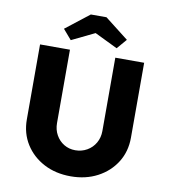

<svg xmlns="http://www.w3.org/2000/svg" viewBox="-97 -1000 960 1088"><g transform="rotate(10 382.5 -455.5)"><path d="M383 6Q296 6 228.5 -29.5Q161 -65 122 -127Q83 -189 83 -269V-700H255V-278Q255 -240 272 -209.5Q289 -179 318 -161.5Q347 -144 383 -144Q420 -144 450.5 -161.5Q481 -179 498.5 -209.5Q516 -240 516 -278V-700H682V-269Q682 -189 643 -127Q604 -65 536.5 -29.5Q469 6 383 6ZM250 -754 201 -811 337 -917H427L563 -811L514 -754L382 -818Z"/></g></svg>

Font: Lexend
Style: Bold
Weight: 700
Designer: Bonnie Shaver-Troup, Thomas Jockin
Foundry: Lexend
Version: Version 1.007; ttfautohint (v1.8.3)